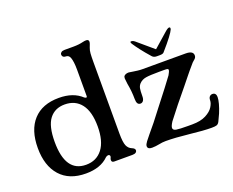

<svg xmlns="http://www.w3.org/2000/svg" viewBox="-121 -960 1423 1175"><g transform="rotate(-20 590.5 -373.0)"><path d="M30 -237Q30 -354 88.5 -418Q147 -482 255 -482Q349 -482 403 -431Q411 -426 414 -426Q420 -426 420 -435V-606Q420 -659 410 -686Q406 -696 399 -701Q392 -706 380 -706Q371 -706 365.5 -711.5Q360 -717 360 -726Q360 -734 367.5 -740Q375 -746 390 -746H448Q483 -746 511 -753Q523 -756 533 -756Q550 -756 550 -741Q550 -732 539 -706Q533 -691 531.5 -671Q530 -651 530 -617V-606V-150Q530 -93 540 -70Q550 -48 570 -40Q590 -32 590 -20Q590 -11 582.5 -5.5Q575 0 560 0H442Q425 0 425 -15Q425 -22 429 -30Q431 -33 431 -38Q431 -43 428 -46Q425 -49 420 -49Q411 -49 403 -42Q377 -16 340 -3Q303 10 255 10Q147 10 88.5 -55.5Q30 -121 30 -237ZM420 -237Q420 -333 382 -382.5Q344 -432 275 -432Q211 -432 175.5 -386Q140 -340 140 -237Q140 -40 274 -40Q342 -40 381 -90.5Q420 -141 420 -237ZM933 0Q841 -10 780 -10Q758 -10 735 -5Q724 -3 712.5 -1.5Q701 0 689 0Q660 0 660 -20Q660 -26 663.5 -33Q667 -40 673 -48L677 -53Q689 -68 701 -83Q725 -112 749 -141L800 -207Q904 -340 934 -382Q947 -404 947 -413Q947 -419 941 -420.5Q935 -422 919 -422H887Q827 -422 800.5 -417.5Q774 -413 757 -395Q746 -383 743 -367Q740 -351 740 -316Q740 -298 733 -288Q726 -278 714 -278Q690 -278 690 -316Q690 -367 680 -419Q676 -449 676 -455Q676 -467 681 -472Q691 -482 711 -482Q717 -482 737 -478Q750 -476 765.5 -474Q781 -472 795 -472H1078Q1127 -472 1127 -442Q1127 -433 1123 -427Q1119 -421 1110 -414Q1105 -410 1100 -405Q1093 -398 1065 -364L1047 -342Q1024 -314 1001 -285Q924 -193 860 -109Q844 -84 844 -72Q844 -57 865 -53.5Q886 -50 941 -50H968Q1023 -50 1057.5 -68Q1092 -86 1106.5 -109.5Q1121 -133 1121 -151Q1121 -167 1128.5 -175Q1136 -183 1147 -183Q1159 -183 1165 -175.5Q1171 -168 1171 -155Q1171 -138 1164 -112Q1157 -86 1145 -57Q1129 -21 1123 -10Q1116 3 1106 6.5Q1096 10 1073 10Q1021 10 933 0ZM790 -639Q803 -619 824.5 -591Q846 -563 877 -528Q887 -516 907 -516H927Q949 -516 955 -526Q993 -569 1015.5 -599Q1038 -629 1043 -642Q1045 -649 1043.5 -652.5Q1042 -656 1037 -656Q1028 -656 1008 -638L917 -558L823 -638Q812 -648 805 -652Q798 -656 790 -656Q779 -656 790 -639Z"/></g></svg>

Font: Raigarh
Style: Regular
Weight: 400
Designer: jaikishan Patel
Foundry: MagicType
Version: Version 1.000;FEAKit 1.0